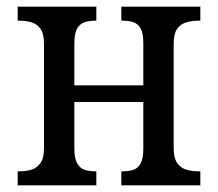

<svg xmlns="http://www.w3.org/2000/svg" viewBox="-20 -556 654 576"><path d="M33 0V-42H37Q58 -42 74.5 -47Q91 -52 101.5 -67Q112 -82 112 -112V-424Q112 -455 101.5 -469.5Q91 -484 74.5 -489Q58 -494 37 -494H33V-536H269V-494H266Q248 -494 234 -489.5Q220 -485 211.5 -470.5Q203 -456 203 -425V-300H410V-425Q410 -456 402 -470.5Q394 -485 380 -489.5Q366 -494 348 -494H344V-536H581V-494H576Q556 -494 539 -489Q522 -484 511.5 -469.5Q501 -455 501 -424V-112Q501 -82 511.5 -67Q522 -52 539 -47Q556 -42 576 -42H581V0H344V-42H348Q366 -42 380 -46.5Q394 -51 402 -66Q410 -81 410 -111V-250H203V-111Q203 -81 211.5 -66Q220 -51 234 -46.5Q248 -42 266 -42H269V0Z"/></svg>

Font: Noto Serif SemiCondensed
Style: Regular
Weight: 400
Width: 4
Designer: Monotype Design Team
Foundry: Monotype Imaging Inc.
Version: Version 2.013